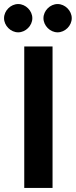

<svg xmlns="http://www.w3.org/2000/svg" viewBox="-35 -930 375 950"><path d="M85 0H225V-700H85ZM55 -910C18 -910 -15 -877 -15 -840C-15 -803 18 -770 55 -770C92 -770 125 -803 125 -840C125 -877 92 -910 55 -910ZM250 -910C213 -910 180 -877 180 -840C180 -803 213 -770 250 -770C287 -770 320 -803 320 -840C320 -877 287 -910 250 -910Z"/></svg>

Font: Scada
Style: Bold
Weight: 700
Designer: Jovanny Lemonad
Foundry: Jovanny Lemonad
Version: Version 3.005